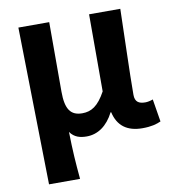

<svg xmlns="http://www.w3.org/2000/svg" viewBox="-88 -631 893 969"><g transform="rotate(-10 358.5 -147.0)"><path d="M85 258H244C236 171 232 113 230 15C252 46 282 53 315 53C372 53 421 19 454 -46H457C473 25 520 61 599 61C645 61 672 53 694 43L675 -73C662 -68 647 -65 636 -65C603 -65 583 -76 583 -113C583 -226 590 -405 593 -552H433V-157C395 -87 359 -66 313 -66C254 -66 228 -101 228 -191V-548H70Z"/></g></svg>

Font: GenEiGothic-pro-Regular
Style: Bold
Weight: 700
Designer: Ryoko NISHIZUKA (kana & ideographs); Paul D. Hunt (Latin, Greek & Cyrillic); Wenlong ZHANG (bopomofo); Sandoll Communica
Foundry: Adobe Systems Incorporated; o_tamon
Version: Version 1.000.140830